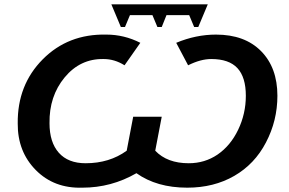

<svg xmlns="http://www.w3.org/2000/svg" viewBox="-20 -858 1335 888"><path d="M850 -556 795 -660Q886 -698 979 -698Q1112 -698 1187.5 -621.5Q1263 -545 1263 -415Q1263 -300 1210 -199Q1158 -99 1063.5 -44.5Q969 10 846 10Q705 10 611 -57Q495 10 361 10Q230 14 145.5 -71.5Q61 -157 62 -287Q60 -465 177.5 -583.5Q295 -702 472 -698Q554 -698 629 -660L556 -556Q510 -585 459 -585Q351 -587 279 -500Q207 -413 209 -288Q209 -200 252 -151.5Q295 -103 376 -103Q486 -103 566 -161L596 -318H728L698 -161Q753 -103 853 -103Q927 -103 986 -143Q1046 -184 1081.5 -258Q1117 -332 1117 -415Q1117 -501 1078 -543Q1039 -585 957 -585Q908 -585 850 -556ZM495 -838H941L897 -733H878L855 -788H750L728 -733H708L685 -788H581L558 -733H539Z"/></svg>

Font: Libra Sans
Style: Bold Italic
Weight: 700
Italic angle: -12°
Foundry: Context Ltd
Version: Version 1.002